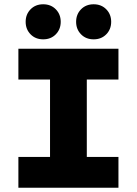

<svg xmlns="http://www.w3.org/2000/svg" viewBox="-20 -878 640 898"><path d="M66 0V-144H214V-506H66V-650H534V-506H386V-144H534V0ZM182 -694Q146 -694 123 -717.5Q100 -741 100 -776Q100 -811 123 -834.5Q146 -858 182 -858Q218 -858 241 -834.5Q264 -811 264 -776Q264 -741 241 -717.5Q218 -694 182 -694ZM418 -694Q382 -694 359 -717.5Q336 -741 336 -776Q336 -811 359 -834.5Q382 -858 418 -858Q454 -858 477 -834.5Q500 -811 500 -776Q500 -741 477 -717.5Q454 -694 418 -694Z"/></svg>

Font: Source Code Pro Black
Style: Regular
Weight: 900
Monospace: yes
Designer: Paul D. Hunt, Teo Tuominen
Foundry: Adobe Systems Incorporated
Version: Version 2.030;PS 1.000;hotconv 16.6.51;makeotf.lib2.5.65220